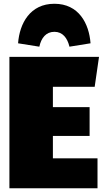

<svg xmlns="http://www.w3.org/2000/svg" viewBox="-20 -1000 557 1020"><path d="M269 -980C140 -980 84 -876 76 -770L189 -752C199 -798 224 -831 269 -831C313 -831 338 -798 349 -752L461 -770C453 -876 398 -980 269 -980ZM506 -698H30V0H498V-159H261V-278H456V-431H261V-539H483Z"/></svg>

Font: Fira Sans Ultra
Style: Regular
Weight: 950
Designer: Carrois Corporate & Edenspiekermann AG
Foundry: Carrois Corporate GbR & Edenspiekermann AG
Version: Version 4.203;PS 004.203;hotconv 1.0.88;makeotf.lib2.5.64775